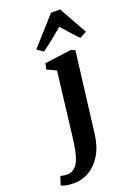

<svg xmlns="http://www.w3.org/2000/svg" viewBox="-318 -913 892 1249"><g transform="rotate(-20 128.0 -289.0)"><path d="M203 1.5Q193 83.5 159.2 140.5Q125.5 197.5 76 227.2Q26.5 257 -31.5 257Q-60 257 -84.8 252.5Q-109.5 248 -119.5 239.5L-100 182Q-93 184 -79.5 186.2Q-66 188.5 -56 188.5Q-25 188.5 -4.5 171.2Q16 154 28.5 124Q41 94 48.5 54.8Q56 15.5 61 -29L114 -470L50.5 -500L59.5 -540.5L245 -565L271.5 -553ZM77 -615 34 -644.5 205.5 -836.5H269L377 -642.5L329.5 -617.5Q303.5 -643.5 277.2 -673.2Q251 -703 225 -732Q189 -702 151.8 -671.8Q114.5 -641.5 77 -615Z"/></g></svg>

Font: Merriweather 24pt ExtraBold
Style: Italic
Weight: 800
Italic angle: -7.8°
Version: Version 2.101